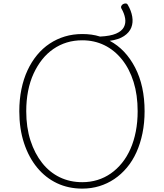

<svg xmlns="http://www.w3.org/2000/svg" viewBox="-20 -1095 968 1134"><path d="M466 19Q384 19 316.5 -13Q249 -45 199.5 -105Q150 -165 122 -249.5Q94 -334 94 -438Q94 -507 106.5 -568Q119 -629 142.5 -679.5Q166 -730 199 -770Q232 -810 273.5 -837.5Q315 -865 363 -879.5Q411 -894 466 -894Q494 -894 520 -890.5Q546 -887 571 -879Q632 -882 665.5 -896.5Q699 -911 711.5 -934.5Q724 -958 719 -987Q714 -1016 697 -1045Q693 -1053 697 -1060.5Q701 -1068 708.5 -1071.5Q716 -1075 723.5 -1074.5Q731 -1074 735 -1066Q755 -1032 761 -997Q767 -962 755.5 -932.5Q744 -903 712.5 -882Q681 -861 628 -854Q722 -804 778 -696Q834 -588 834 -438Q834 -369 821.5 -308Q809 -247 786 -196Q763 -145 729.5 -105Q696 -65 655 -37.5Q614 -10 566.5 4.5Q519 19 466 19ZM466 -19Q513 -19 555.5 -32Q598 -45 634.5 -70.5Q671 -96 700.5 -132.5Q730 -169 750.5 -215.5Q771 -262 782 -318Q793 -374 793 -438Q793 -534 769 -611Q745 -688 700.5 -743.5Q656 -799 596.5 -828Q537 -857 466 -857Q417 -857 374.5 -844Q332 -831 295 -805.5Q258 -780 229 -743.5Q200 -707 178.5 -660.5Q157 -614 146 -558Q135 -502 135 -438Q135 -342 160 -265Q185 -188 229 -132.5Q273 -77 333 -48Q393 -19 466 -19Z"/></svg>

Font: Playwrite HR Lijeva Thin
Style: Regular
Weight: 250
Designer: Veronika Burian, José Scaglione
Foundry: TypeTogether
Version: Version 1.002